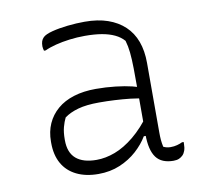

<svg xmlns="http://www.w3.org/2000/svg" viewBox="-66 -607 732 688"><g transform="rotate(-10 300.0 -263.0)"><path d="M479 -352Q479 -321 479 -289.5Q479 -258 479 -226.5Q479 -195 479 -163.5Q479 -132 479 -100Q479 -84 480 -72Q481 -60 484 -46Q490 -43 496.5 -41.5Q503 -40 510 -40Q523 -40 534 -43Q545 -46 553 -50H559Q559 -49 559 -47Q559 -45 559 -43Q559 -29 555.5 -19Q552 -9 546 -3Q540 3 532 6.5Q524 10 512 10Q491 10 475 3.5Q459 -3 449 -16.5Q439 -30 434 -51Q429 -72 429 -100Q429 -138 429 -181Q429 -224 429 -252Q429 -306 428.5 -340.5Q428 -375 425.5 -399Q423 -423 417 -443Q404 -458 384 -467.5Q364 -477 337.5 -481.5Q311 -486 276 -486Q248 -486 220.5 -482.5Q193 -479 169.5 -473Q146 -467 129 -459H123Q122 -463 121 -467Q120 -471 120 -475Q120 -486 122.5 -493.5Q125 -501 131 -507Q140 -516 165 -522.5Q190 -529 222 -532.5Q254 -536 284 -536Q332 -536 368 -523.5Q404 -511 429 -487.5Q454 -464 466.5 -430Q479 -396 479 -352ZM141 -130Q141 -85 166.5 -63Q192 -41 241 -41Q274 -41 308.5 -54Q343 -67 378.5 -96Q414 -125 448 -172V-95H422Q406 -68 379.5 -44Q353 -20 317.5 -5Q282 10 239 10Q193 10 159.5 -6.5Q126 -23 108.5 -54Q91 -85 91 -129V-134Q91 -170 104 -199Q117 -228 141.5 -249Q166 -270 201.5 -281Q237 -292 282 -292Q319 -292 353.5 -288Q388 -284 412.5 -278Q437 -272 445 -267Q451 -264 453 -258Q455 -252 455 -244.5Q455 -237 454 -226Q426 -233 398 -236Q370 -239 342 -240.5Q314 -242 285 -242Q239 -242 208.5 -233.5Q178 -225 158 -210Q151 -196 146 -177.5Q141 -159 141 -133Z"/></g></svg>

Font: Recursive Monospace Casual Light
Style: Regular
Weight: 300
Version: Version 1.047